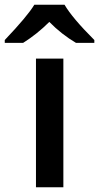

<svg xmlns="http://www.w3.org/2000/svg" viewBox="-69 -786 416 806"><path d="M327 -618Q234 -711 202 -766H75Q47 -719 -49 -618V-606H28Q87 -643 138 -694Q189 -642 250 -606H327ZM82 -540V0H197V-540Z"/></svg>

Font: OpenSansMMV
Style: Semibold
Weight: 600
Designer: Steve Matteson
Foundry: Ascender Corporation
Version: Version 6.000